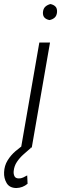

<svg xmlns="http://www.w3.org/2000/svg" viewBox="-81 -742 306 965"><path d="M170.4 -528.3 78.6 0H24.9L116.7 -528.3ZM134.8 -680.2Q136.2 -698.2 146.2 -707.8Q156.2 -717.3 172.4 -721.7Q189 -718.3 198 -708.7Q207 -699.2 205.6 -680.7Q204.1 -663.1 194.1 -653.8Q184.1 -644.5 168 -641.1Q151.9 -644 142.8 -653.3Q133.8 -662.6 134.8 -680.2ZM47.4 -19.5 74.2 1.5Q56.6 16.6 37.4 33.7Q18.1 50.8 4.2 71.5Q-9.8 92.3 -12.2 117.7Q-13.7 131.8 -8.5 143.1Q-3.4 154.3 12.7 154.8Q24.4 155.3 35.4 150.1Q46.4 145 55.7 139.6L57.6 181.6Q45.4 191.9 31.2 197.3Q17.1 202.6 1 203.1Q-33.2 202.6 -47.6 178.2Q-62 153.8 -60.5 123.5Q-59.1 90.8 -43 64.5Q-26.9 38.1 -2.4 17.1Q22 -3.9 47.4 -19.5Z"/></svg>

Font: Roboto Condensed Light
Style: Italic
Weight: 300
Italic angle: -12°
Designer: Christian Robertson
Foundry: Google
Version: Version 3.0; 2020